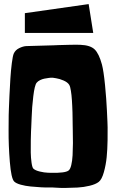

<svg xmlns="http://www.w3.org/2000/svg" viewBox="-20 -914 569 939"><path d="M101.6 -849.6 413.6 -894 436 -752.9H101.6ZM315.4 -80.1Q323.7 -86.4 328.6 -106.9Q333.5 -127.4 335 -154.5Q336.4 -181.6 336.7 -214.1Q336.9 -246.6 335.9 -276.9Q335.9 -284.7 335.4 -304.7Q335 -324.7 335 -335.2Q335 -345.7 334.5 -364.7Q334 -383.8 333.3 -395Q332.5 -406.2 331.8 -422.4Q331.1 -438.5 329.6 -448.7Q328.1 -459 326.7 -470Q325.2 -481 323 -488.3Q320.8 -495.6 317.9 -500Q310.5 -511.7 290.8 -520.3Q271 -528.8 254.9 -531.2L239.3 -533.7Q238.3 -533.2 232.9 -533.7Q227.5 -534.2 217.3 -532.7Q207 -531.2 196.8 -529.3Q186.5 -527.3 175.8 -522Q165 -516.6 159.2 -509.3Q149.4 -497.6 142.8 -443.1Q136.2 -388.7 134.8 -340.3L132.8 -292Q132.3 -284.7 131.8 -272.2Q131.3 -259.8 130.6 -227.1Q129.9 -194.3 130.4 -168.2Q130.9 -142.1 134.3 -118.2Q137.7 -94.2 143.6 -88.9Q153.3 -80.1 175 -75Q196.8 -69.8 213.9 -69.3L230.5 -68.8Q299.3 -67.4 315.4 -80.1ZM505.4 -319.3Q505.9 -309.1 506.3 -291.7Q506.8 -274.4 506.1 -228.5Q505.4 -182.6 501.7 -145.3Q498 -107.9 488 -72Q478 -36.1 462.9 -24.4Q447.8 -12.7 418.7 -5.6Q389.6 1.5 359.4 3.2Q329.1 4.9 301 5.1Q272.9 5.4 254.9 3.9L237.3 2.9Q235.4 2.4 220.7 2.9Q206.1 3.4 180.4 2Q154.8 0.5 129.6 -2Q104.5 -4.4 81.5 -10.7Q58.6 -17.1 49.3 -26.4Q34.7 -41 28.1 -122.1Q21.5 -203.1 22 -276.9L22.5 -350.6Q22.9 -361.3 23.4 -379.4Q23.9 -397.5 26.1 -444.8Q28.3 -492.2 30.8 -530.5Q33.2 -568.8 37.8 -605.2Q42.5 -641.6 47.4 -652.3Q55.2 -669.4 73.7 -678.5Q92.3 -687.5 106.9 -688.5L121.6 -689L241.7 -692.4Q251.5 -692.9 265.6 -693.4Q279.8 -693.8 318.6 -694.8Q357.4 -695.8 373.5 -694.8Q421.4 -692.9 442.6 -672.6Q463.9 -652.3 478.5 -598.6Q486.8 -567.4 493.7 -497.6Q500.5 -427.7 502.9 -373.5Z"/></svg>

Font: Some Time Later
Style: Regular
Weight: 400
Version: Version 003.300